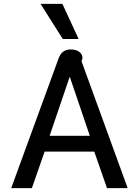

<svg xmlns="http://www.w3.org/2000/svg" viewBox="-20 -974 719 994"><path d="M282 -668Q291 -694 306.5 -706Q322 -718 345 -718Q374 -718 390.5 -705.5Q407 -693 407 -674Q407 -670 402 -657L641 0H534L468 -189H211L145 0H38ZM445 -271 341 -577 237 -271ZM190 -954H303L387 -772H305Z"/></svg>

Font: Niramit Medium
Style: Regular
Weight: 500
Designer: Katatrad Aksorn Co.,Ltd.
Foundry: Cadson Demak Co.,Ltd.
Version: Version 1.000; ttfautohint (v1.6)